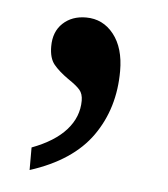

<svg xmlns="http://www.w3.org/2000/svg" viewBox="-33 -154 296 339"><g transform="rotate(5 114.5 15.5)"><path d="M31 114Q71 99 91.5 76Q112 53 112 24Q112 12 106 5Q100 -2 85 -12Q68 -24 59 -35Q50 -46 50 -67Q50 -93 66 -108Q82 -123 107 -123Q137 -123 156 -99Q175 -75 175 -34Q175 32 140.5 81Q106 130 31 154Z"/></g></svg>

Font: Noto Serif Narrow
Style: Regular
Weight: 400
Width: 4
Designer: Monotype Design Team
Foundry: Monotype Imaging Inc.
Version: Version 1.001